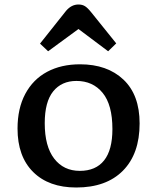

<svg xmlns="http://www.w3.org/2000/svg" viewBox="-20 -820 696 854"><path d="M319 14Q197 14 127.5 -55Q58 -124 58 -248Q58 -338 92.5 -402.5Q127 -467 189.5 -500.5Q252 -534 336 -534Q457 -534 529 -466Q601 -398 601 -271Q601 -136 527 -61Q453 14 319 14ZM335 -60Q406 -60 443 -106.5Q480 -153 480 -246Q480 -354 436.5 -407Q393 -460 320 -460Q254 -460 216.5 -413.5Q179 -367 179 -272Q179 -169 221 -114.5Q263 -60 335 -60ZM194 -592 158 -626 274 -772Q298 -800 329 -800Q346 -800 358 -792.5Q370 -785 386 -765L497 -627L461 -592L329 -691Z"/></svg>

Font: Literata 7pt Medium
Style: Regular
Weight: 500
Designer: Latin by Veronika Burian and Jose Scaglione. Greek by Irene Vlachou. Cyrillic by Vera Evstafieva.
Foundry: TypeTogether
Version: Version 3.002